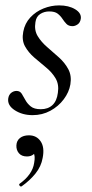

<svg xmlns="http://www.w3.org/2000/svg" viewBox="-20 -416 342 712"><path d="M100.8 11Q63 11 34.8 -7.2Q6.6 -25.4 10.6 -51.4Q12.8 -65 21.8 -71.9Q30.8 -78.8 41.2 -78.8Q54 -78.8 60.6 -68.4Q67.2 -58 74.2 -44.9Q81.2 -31.8 94 -21.4Q106.8 -11 131.2 -11Q158 -11 174.4 -26.2Q190.8 -41.4 194.6 -71.8Q199.4 -103 186.1 -125.5Q172.8 -148 150.5 -166.1Q128.2 -184.2 106.8 -202.8Q85.4 -221.4 72.8 -244.1Q60.2 -266.8 66.2 -298.2Q72 -329.4 92.4 -351.3Q112.8 -373.2 141.2 -384.6Q169.6 -396 199.2 -396Q235 -396 258.8 -381.6Q282.6 -367.2 279.6 -346.4Q277.4 -332 267.8 -325.5Q258.2 -319 249 -319Q234.6 -319 226.6 -327.2Q218.6 -335.4 211.5 -346.3Q204.4 -357.2 193.8 -365.4Q183.2 -373.6 162.6 -373.6Q143.8 -373.6 129 -364Q114.2 -354.4 111.4 -333.8Q106.4 -304.2 119.7 -282.2Q133 -260.2 155 -241.3Q177 -222.4 198.8 -202.8Q220.6 -183.2 233.4 -159.2Q246.2 -135.2 241 -103.2Q236.2 -74.2 216.4 -47.8Q196.6 -21.4 166.7 -5.2Q136.8 11 100.8 11ZM60.2 275Q56.2 277 52.7 272.5Q49.2 268 53.2 265Q76.2 248.6 89.8 229.3Q103.4 210 106.6 188.4Q111.6 161.8 104.1 150.6Q96.6 139.4 86.2 136.8L114.4 127.4Q115.4 146.2 105.7 155.2Q96 164.2 80 164.2Q60.2 164.2 50.1 152.2Q40 140.2 40.8 123Q41.6 105.6 54.1 95.7Q66.6 85.8 87.2 85.8Q115.6 85.8 130.8 108.2Q146 130.6 138.2 169.6Q132.8 201 111.8 227.2Q90.8 253.4 60.2 275Z"/></svg>

Font: Cormorant Light
Style: Italic
Weight: 300
Italic angle: -10°
Designer: Christian Thalmann (Catharsis Fonts)
Foundry: Catharsis Fonts
Version: Version 4.000